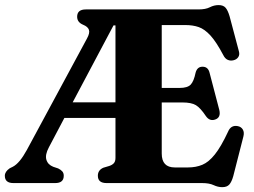

<svg xmlns="http://www.w3.org/2000/svg" viewBox="-22 -738 1023 774"><path d="M443.5 -101.5V-262.5H237.5L175 -144Q159 -114 165 -94Q171 -74 193 -65.5L212.5 -59Q223 -54 229 -47.2Q235 -40.5 235 -29.5Q235 0 200.5 0H32Q-2.5 0 -2.5 -29.5Q-2.5 -46 17 -59.5L30 -66Q57 -80 86 -133L328.5 -582.5Q341 -605 336.5 -617.8Q332 -630.5 313.5 -638Q289 -648 289 -670.5Q289 -700 324 -700H778Q807 -700 824 -708.8Q841 -717.5 859 -717.5Q878 -717.5 887.2 -707Q896.5 -696.5 903.5 -672.5L941 -531.5Q945 -517.5 938.5 -507.8Q932 -498 919 -495Q907 -492 896 -496.8Q885 -501.5 877.5 -517Q850 -569 826.5 -594.8Q803 -620.5 779.2 -628.8Q755.5 -637 725.5 -637H630V-383.5H702Q734 -383.5 746.8 -397Q759.5 -410.5 766.5 -445Q773 -469 794 -469Q817 -469.5 823 -444L862 -295Q869.5 -264 845 -256Q823 -248.5 808 -270Q786 -303 767.8 -314Q749.5 -325 713 -325H630V-119Q630 -63 682.5 -63H736Q768 -63 793.8 -73.8Q819.5 -84.5 844.2 -115.5Q869 -146.5 897.5 -207.5Q909 -235 937 -229.5Q951 -226.5 957.2 -215.2Q963.5 -204 959 -187L918.5 -28.5Q912 -5 902.5 5.8Q893 16.5 874 16.5Q856.5 16.5 839 8.2Q821.5 0 792.5 0H407.5Q372.5 0 372.5 -29.5Q372.5 -52.5 395 -62L418.5 -69Q430.5 -73 437 -80.2Q443.5 -87.5 443.5 -101.5ZM435.5 -635.5 271 -325.5H443.5V-635.5Z"/></svg>

Font: Fraunces 72pt Soft
Style: Bold
Weight: 700
Version: Version 1.000;[b76b70a41]